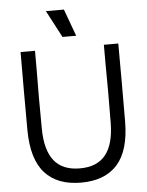

<svg xmlns="http://www.w3.org/2000/svg" viewBox="-62 -996 814 1061"><g transform="rotate(-5 345.0 -465.5)"><path d="M154 -627Q153 -548 153 -474Q153 -400 154 -300Q155 -182 202 -123Q249 -64 345 -64Q441 -64 488 -123Q535 -182 536 -300Q537 -400 537 -474Q537 -548 536 -627Q536 -680 536 -733H616Q617 -511 616 -300Q615 -139 546 -62Q477 15 345 15Q213 15 144 -62Q75 -139 74 -300Q73 -511 74 -733H154Q154 -680 154 -627ZM388 -796H312L233 -946H333Z"/></g></svg>

Font: Kreadon
Style: Regular
Weight: 400
Designer: kohakuno
Foundry: StudioGnu
Version: Version 1.000;Glyphs 3.1.2 (3151)